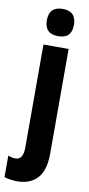

<svg xmlns="http://www.w3.org/2000/svg" viewBox="-142 -808 504 1089"><g transform="rotate(10 110.5 -264.0)"><path d="M49 -689Q49 -768 127 -768Q205 -768 205 -689Q205 -611 127 -611Q49 -611 49 -689ZM44 240Q25 240 5.5 237.5Q-14 235 -33 229V105Q-10 114 10 114Q54 114 54 43V-550H199V53Q199 149 158 194Q117 239 44 240Z"/></g></svg>

Font: Noto Sans ExtraCondensed ExtraBold
Style: Regular
Weight: 800
Width: 2
Designer: Monotype Design Team
Foundry: Monotype Imaging Inc.
Version: Version 2.013; ttfautohint (v1.8.4.7-5d5b)